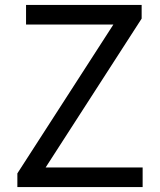

<svg xmlns="http://www.w3.org/2000/svg" viewBox="-20 -754 643 774"><path d="M50 0V-55L437 -655H85V-734H551V-679L164 -79H555V0Z"/></svg>

Font: Noto Sans SC
Style: Regular
Weight: 400
Designer: Ryoko NISHIZUKA  (kana, bopomofo & ideographs); Paul D. Hunt (Latin, Greek & Cyrillic); Sandoll Communications , Soo-you
Foundry: Adobe
Version: Version 2.002;hotconv 1.0.116;makeotfexe 2.5.65601